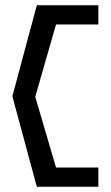

<svg xmlns="http://www.w3.org/2000/svg" viewBox="-20 -640 423 730"><path d="M27 -274 120 70H354V-3H193L114 -272L193 -547H354V-620H120Z"/></svg>

Font: Charger Sport
Style: Regular
Weight: 400
Designer: Jasper
Foundry: Cannot Into Space Fonts
Version: Version 1.1